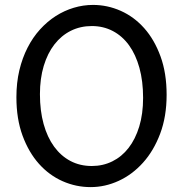

<svg xmlns="http://www.w3.org/2000/svg" viewBox="-20 -745 753 777"><path d="M654.3 -361.3Q654.3 -273.4 628.2 -204.1Q602.1 -134.8 558.8 -86.7Q515.6 -38.6 460.4 -13.2Q405.3 12.2 346.7 12.2Q287.6 12.2 233.4 -11.7Q179.2 -35.6 137.7 -82Q96.2 -128.4 71.3 -196Q46.4 -263.7 46.4 -351.6Q46.4 -410.2 58.3 -460.4Q70.3 -510.7 91.6 -552.2Q112.8 -593.8 142.1 -626Q171.4 -658.2 205.8 -680.2Q240.2 -702.1 278.6 -713.6Q316.9 -725.1 356.4 -725.1Q414.6 -725.1 468.5 -701.2Q522.5 -677.2 563.7 -630.9Q605 -584.5 629.6 -516.8Q654.3 -449.2 654.3 -361.3ZM559.1 -349.1Q559.1 -416.5 544.2 -470.5Q529.3 -524.4 502 -562Q474.6 -599.6 436.3 -619.6Q397.9 -639.6 351.6 -639.6Q305.2 -639.6 266.6 -620.4Q228 -601.1 200.2 -565.2Q172.4 -529.3 157 -478.3Q141.6 -427.2 141.6 -363.8Q141.6 -296.9 156.5 -243.2Q171.4 -189.5 199 -151.6Q226.6 -113.8 265.1 -93.5Q303.7 -73.2 351.6 -73.2Q396.5 -73.2 434.6 -92Q472.7 -110.8 500.2 -146.2Q527.8 -181.6 543.5 -232.9Q559.1 -284.2 559.1 -349.1Z"/></svg>

Font: Andika New Basic
Style: Regular
Weight: 400
Designer: Victor Gaultney, Annie Olsen, Julie Remington, Don Collingsworth, Eric Hays
Foundry: SIL International
Version: Version 5.500